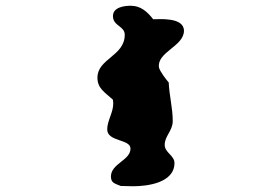

<svg xmlns="http://www.w3.org/2000/svg" viewBox="-20 -727 924 668"><path d="M366 -113C366 -91 378 -89 400 -80C406 -80 437 -79 443 -79C491 -79 587 -90 587 -160C587 -186 553 -196 553 -223C553 -254 581 -272 581 -306C581 -351 569 -394 567 -440C559 -449 535 -480 533 -493C526 -546 620 -566 620 -620C620 -668 534 -660 513 -660C492 -687 469 -707 435 -707C412 -707 373 -702 373 -671C373 -636 414 -637 414 -606C414 -532 319 -523 319 -457C319 -420 343 -407 373 -380C373 -378 374 -369 374 -367C374 -335 353 -307 353 -277C353 -233 434 -244 434 -210C434 -169 366 -158 366 -113Z"/></svg>

Font: CISF Camouflage Kit
Style: Ste
Weight: 400
Designer: Robert Jablonski, Jasper
Foundry: Cannot Into Space Fonts
Version: Version 1.27